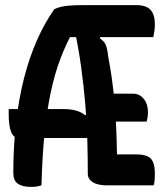

<svg xmlns="http://www.w3.org/2000/svg" viewBox="-20 -724 640 750"><path d="M142 0Q136 2 129.5 3.5Q123 5 115.5 5.5Q108 6 100 6Q67 6 49.5 -6.5Q32 -19 32 -48Q32 -151 42.5 -243.5Q53 -336 73.5 -417Q94 -498 124 -566Q154 -634 192 -688Q204 -694 219 -697.5Q234 -701 255.5 -702.5Q277 -704 306 -704H512Q551 -704 568 -685.5Q585 -667 585 -629Q585 -617 583 -602.5Q581 -588 579 -579H224L268 -606Q239 -555 216.5 -496Q194 -437 178.5 -364.5Q163 -292 154 -202.5Q145 -113 142 0ZM271 -609 380 -601 370 -574Q386 -564 392.5 -550Q399 -536 403 -501Q411 -459 417 -416.5Q423 -374 427 -328.5Q431 -283 433.5 -231.5Q436 -180 437 -121H510Q553 -121 569 -104.5Q585 -88 585 -46Q585 -33 584 -20.5Q583 -8 580 0H398Q376 0 359 -5Q342 -10 332.5 -20.5Q323 -31 323 -44Q323 -111 321 -179.5Q319 -248 313 -318.5Q307 -389 297 -462Q287 -535 271 -609ZM14 -298H229Q255 -298 277 -292Q299 -286 312 -274L343 -288V-185H53Q33 -185 23.5 -208.5Q14 -232 14 -278ZM383 -358H501Q525 -358 541.5 -338Q558 -318 558 -285Q558 -275 556.5 -265.5Q555 -256 553 -249H383Z"/></svg>

Font: Recursive Monospace Casual SemiBold
Style: Regular
Weight: 600
Version: Version 1.047